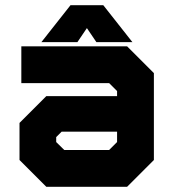

<svg xmlns="http://www.w3.org/2000/svg" viewBox="-20 -718 666 738"><path d="M158 0 55 -103V-245.5L158 -348.5H430V-368L399.5 -398.5H62V-540H468.5L571.5 -437V-103L468.5 0ZM194.5 -69 130.5 -132V-225L183.5 -278H502V-137L433 -69ZM194.5 -69H433L502 -137V-403L437 -467H124.5H437L502 -403V-278H183.5L130.5 -225V-132ZM227 -141.5H399.5L430 -172V-212H217L196 -191V-172ZM251 -698H377L489 -556H350.5L314 -610L277.5 -556H139ZM284.5 -659 242 -601 284.5 -659H341.5L384 -601L341.5 -659Z"/></svg>

Font: Tourney Thin Black
Style: Regular
Weight: 900
Version: Version 1.015